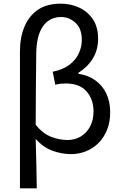

<svg xmlns="http://www.w3.org/2000/svg" viewBox="-20 -829 671 1049"><path d="M89 200V-549Q89 -624 113.5 -683Q138 -742 187 -775.5Q236 -809 312 -809Q365 -809 411.5 -788Q458 -767 487 -724.5Q516 -682 516 -617Q516 -557 487.5 -510Q459 -463 408 -431V-426Q462 -418 501 -390Q540 -362 561 -317.5Q582 -273 582 -216Q582 -161 564.5 -118.5Q547 -76 517 -46.5Q487 -17 448.5 -2Q410 13 369 13Q318 13 267.5 -5Q217 -23 175 -70Q177 -1 178.5 65Q180 131 181 200ZM348 -64Q388 -64 420 -82.5Q452 -101 471.5 -136.5Q491 -172 491 -221Q491 -286 453 -329.5Q415 -373 338 -373Q324 -373 310 -371.5Q296 -370 282 -366L268 -437Q326 -449 360.5 -476Q395 -503 411 -538.5Q427 -574 427 -610Q427 -673 392.5 -704.5Q358 -736 314 -736Q250 -736 214.5 -685Q179 -634 178 -537Q177 -439 176 -342.5Q175 -246 175 -147Q215 -98 260.5 -81Q306 -64 348 -64Z"/></svg>

Font: Noto Sans HK
Style: Regular
Weight: 400
Designer: Ryoko NISHIZUKA 西塚涼子 (kana, bopomofo & ideographs); Paul D. Hunt (Latin, Greek & Cyrillic); Sandoll Communications 산돌커뮤니
Foundry: Adobe
Version: Version 2.004-H2;hotconv 1.0.118;makeotfexe 2.5.65603